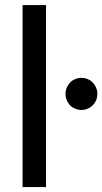

<svg xmlns="http://www.w3.org/2000/svg" viewBox="-20 -758 414 778"><path d="M71.5 0ZM166.5 -737.5V0H71.5V-737.5ZM245.5 -377.5Q245.5 -391 250.5 -402.8Q255.5 -414.5 264 -423.5Q272.5 -432.5 284.5 -437.5Q296.5 -442.5 310 -442.5Q323.5 -442.5 335.2 -437.5Q347 -432.5 355.8 -423.5Q364.5 -414.5 369.5 -402.8Q374.5 -391 374.5 -377.5Q374.5 -363.5 369.5 -351.8Q364.5 -340 355.8 -331.2Q347 -322.5 335.2 -317.5Q323.5 -312.5 310 -312.5Q296.5 -312.5 284.5 -317.5Q272.5 -322.5 264 -331.2Q255.5 -340 250.5 -351.8Q245.5 -363.5 245.5 -377.5Z"/></svg>

Font: Lato Medium
Style: Regular
Weight: 500
Designer: Lukasz Dziedzic
Foundry: tyPoland Lukasz Dziedzic
Version: Version 2.006; 2014-01-15